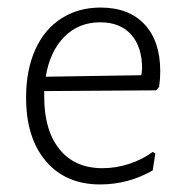

<svg xmlns="http://www.w3.org/2000/svg" viewBox="-20 -482 494 508"><path d="M404 -293Q404 -273 401 -252L393 -243L97 -241V-226Q97 -137 137.5 -87Q178 -37 251 -37Q287 -37 322 -48.5Q357 -60 384 -80L391 -76L384 -31Q319 6 245 6Q154 6 101.5 -55.5Q49 -117 49 -224Q49 -296 73 -350Q97 -404 142 -433Q187 -462 246 -462Q321 -462 362.5 -417.5Q404 -373 404 -293ZM245 -423Q188 -423 150 -384.5Q112 -346 101 -279L354 -283L356 -300Q356 -358 327 -390.5Q298 -423 245 -423Z"/></svg>

Font: t
Style: Regular
Weight: 300
Designer: Juan Pablo del Peral
Foundry: Huerta Tipografica
Version: Version 2.004; ttfautohint (v1.8.1)